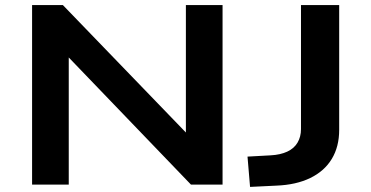

<svg xmlns="http://www.w3.org/2000/svg" viewBox="-20 -725 1458 754"><path d="M106 0V-705H227L729 -185H710V-705H854V0H730L232 -518H250V0ZM962 9 952 -110 1043 -115Q1081 -117 1108 -129.5Q1135 -142 1148.5 -165Q1162 -188 1162 -218V-705H1312V-215Q1312 -149 1283 -101Q1254 -53 1198.5 -26Q1143 1 1065 4Z"/></svg>

Font: Nunito Sans 10pt Expanded
Style: Bold
Weight: 700
Width: 7
Designer: Vernon Adams
Foundry: Vernon Adams
Version: Version 3.101;gftools[0.9.27]